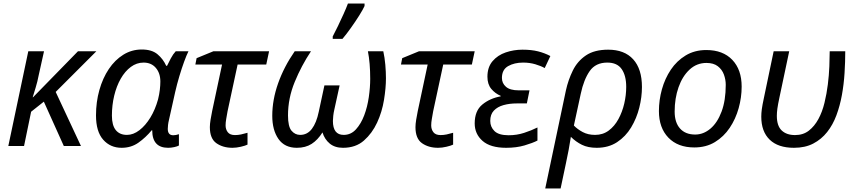

<svg xmlns="http://www.w3.org/2000/svg" viewBox="-20 -826 4842 1086"><path d="M27 0 140 -536H229L199 -401Q192 -364 181.5 -330Q171 -296 165 -276H167L421 -536H525L295 -306L438 0H341L228 -251L156 -194L116 0Z M668 10Q604 10 563.5 -36Q523 -82 523 -173Q523 -249 542 -316.5Q561 -384 595.5 -435.5Q630 -487 677.5 -516.5Q725 -546 782 -546Q839 -546 871 -519Q903 -492 920 -454H925Q933 -471 946 -495.5Q959 -520 974 -536H1046Q1035 -514 1021.5 -477Q1008 -440 994.5 -395Q981 -350 971 -306L936 -149Q932 -133 930.5 -119.5Q929 -106 929 -97Q929 -61 960 -61Q975 -61 992 -67V-3Q984 2 966 6Q948 10 931 10Q841 10 841 -89H838Q804 -48 763 -19Q722 10 668 10ZM698 -63Q734 -63 768.5 -89.5Q803 -116 830.5 -161Q858 -206 874 -264Q881 -292 884 -318Q887 -344 887 -365Q887 -412 861.5 -442Q836 -472 792 -472Q753 -472 720 -447.5Q687 -423 663 -381Q639 -339 626 -285Q613 -231 613 -172Q613 -117 635 -90Q657 -63 698 -63Z M1092 -497 1187 -536H1502L1486 -461H1324L1267 -196Q1263 -173 1259.5 -153Q1256 -133 1256 -117Q1256 -94 1268.5 -78Q1281 -62 1309 -62Q1326 -62 1343 -65.5Q1360 -69 1380 -75V-8Q1368 -2 1342.5 4Q1317 10 1295 10Q1241 10 1204 -16Q1167 -42 1167 -107Q1167 -124 1171 -149Q1175 -174 1180 -198L1236 -461H1085Z M1520 -171Q1520 -261 1553 -354.5Q1586 -448 1647 -536H1739Q1685 -455 1647 -362.5Q1609 -270 1609 -173Q1609 -110 1629 -86.5Q1649 -63 1678 -63Q1718 -63 1744 -97Q1770 -131 1783 -194L1815 -343H1901L1871 -206Q1867 -189 1865 -171Q1863 -153 1863 -142Q1863 -63 1924 -63Q1965 -63 1993.5 -94.5Q2022 -126 2040 -173.5Q2058 -221 2066 -276.5Q2074 -332 2074 -380Q2074 -470 2061 -536H2148Q2156 -500 2159.5 -459.5Q2163 -419 2163 -383Q2163 -329 2152 -261Q2141 -193 2113 -132.5Q2085 -72 2038.5 -31Q1992 10 1920 10Q1874 10 1845 -14Q1816 -38 1804 -77Q1777 -34 1742.5 -12Q1708 10 1659 10Q1590 10 1555 -40Q1520 -90 1520 -171ZM1862 -606V-620Q1875 -644 1891 -677.5Q1907 -711 1922.5 -745Q1938 -779 1948 -806H2042V-792Q2033 -772 2012 -738.5Q1991 -705 1965 -668.5Q1939 -632 1917 -606Z M2255 -497 2350 -536H2665L2649 -461H2487L2430 -196Q2426 -173 2422.5 -153Q2419 -133 2419 -117Q2419 -94 2431.5 -78Q2444 -62 2472 -62Q2489 -62 2506 -65.5Q2523 -69 2543 -75V-8Q2531 -2 2505.5 4Q2480 10 2458 10Q2404 10 2367 -16Q2330 -42 2330 -107Q2330 -124 2334 -149Q2338 -174 2343 -198L2399 -461H2248Z M2843 10Q2754 10 2709.5 -29Q2665 -68 2665 -128Q2665 -199 2708 -234.5Q2751 -270 2812 -281V-284Q2781 -297 2759 -323Q2737 -349 2737 -392Q2737 -446 2766 -480Q2795 -514 2840.5 -529.5Q2886 -545 2935 -545Q2986 -545 3023.5 -535.5Q3061 -526 3093 -509L3061 -441Q3040 -453 3008 -462.5Q2976 -472 2939 -472Q2889 -472 2854 -452Q2819 -432 2819 -385Q2819 -355 2842 -335Q2865 -315 2914 -315H2975L2960 -241H2903Q2862 -241 2828 -231.5Q2794 -222 2773.5 -200.5Q2753 -179 2753 -142Q2753 -108 2777 -84.5Q2801 -61 2857 -61Q2903 -61 2944.5 -74.5Q2986 -88 3020 -105V-31Q2993 -17 2947 -3.5Q2901 10 2843 10Z M3064 240 3181 -315Q3194 -374 3220 -427Q3246 -480 3294 -512.5Q3342 -545 3420 -545Q3512 -545 3561.5 -490.5Q3611 -436 3611 -334Q3611 -277 3596 -217Q3581 -157 3550 -105.5Q3519 -54 3470.5 -22Q3422 10 3355 10Q3306 10 3271.5 -7Q3237 -24 3209 -52Q3203 -13 3196.5 21.5Q3190 56 3181 98L3151 240ZM3346 -63Q3390 -63 3423 -87.5Q3456 -112 3478 -152.5Q3500 -193 3511 -240.5Q3522 -288 3522 -335Q3522 -398 3496.5 -435Q3471 -472 3415 -472Q3349 -472 3315.5 -424Q3282 -376 3265 -296L3226 -116Q3246 -95 3276 -79Q3306 -63 3346 -63Z M3907 8Q3814 8 3760.5 -47.5Q3707 -103 3707 -198Q3707 -260 3724 -321Q3741 -382 3774.5 -432Q3808 -482 3858.5 -512.5Q3909 -543 3975 -543Q4069 -543 4122 -487.5Q4175 -432 4175 -336Q4175 -275 4158 -214Q4141 -153 4107.5 -103Q4074 -53 4024 -22.5Q3974 8 3907 8ZM3912 -65Q3959 -65 3998.5 -98.5Q4038 -132 4061.5 -195Q4085 -258 4085 -346Q4085 -376 4074.5 -404.5Q4064 -433 4040 -451.5Q4016 -470 3976 -470Q3921 -470 3880.5 -432.5Q3840 -395 3818 -332.5Q3796 -270 3796 -195Q3796 -133 3826.5 -99Q3857 -65 3912 -65Z M4286 -166Q4286 -186 4289 -208.5Q4292 -231 4301 -273L4356 -536H4444L4389 -276Q4380 -234 4377 -211.5Q4374 -189 4374 -171Q4374 -114 4401.5 -88Q4429 -62 4477 -62Q4523 -62 4555 -87Q4587 -112 4609 -152.5Q4631 -193 4643.5 -244.5Q4656 -296 4662.5 -348.5Q4669 -401 4671 -450.5Q4673 -500 4673 -536H4761Q4761 -477 4757 -413Q4753 -349 4742 -288.5Q4731 -228 4711 -174Q4691 -120 4658.5 -79Q4626 -38 4580 -14Q4534 10 4471 10Q4381 10 4333.5 -36Q4286 -82 4286 -166Z"/></svg>

Font: BC Sans
Style: Italic
Weight: 400
Italic angle: -12°
Designer: Monotype Design Team
Designer: Province of B.C.
Foundry: Monotype Imaging Inc.
Version: Version 2.000;GOOG;noto-source:20170915:90ef993387c0